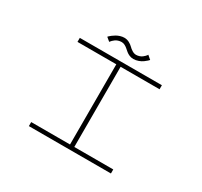

<svg xmlns="http://www.w3.org/2000/svg" viewBox="-170 -1087 1391 1319"><g transform="rotate(30 525.0 -427.0)"><path d="M588.5 -758Q571.5 -758 556.5 -764.2Q541.5 -770.5 530.8 -779.5Q520 -788.5 509.8 -797.5Q499.5 -806.5 487.2 -812.8Q475 -819 461.5 -819Q448 -819 435 -814.8Q422 -810.5 413.8 -804.2Q405.5 -798 399 -791.8Q392.5 -785.5 389.5 -781L386.5 -777L357.5 -801Q358.5 -802.5 363.8 -807.8Q369 -813 379.5 -821Q390 -829 402.2 -836.2Q414.5 -843.5 431 -848.8Q447.5 -854 463.5 -854Q484.5 -854 502.8 -844.2Q521 -834.5 532 -823Q543 -811.5 558.8 -801.8Q574.5 -792 590.5 -792Q604 -792 616.8 -796.5Q629.5 -801 637.5 -807.2Q645.5 -813.5 651.8 -819.8Q658 -826 661 -830.5L663.5 -835L692.5 -810Q689.5 -806 682 -799.2Q674.5 -792.5 660.8 -782.2Q647 -772 627.5 -765Q608 -758 588.5 -758ZM849 -668H540V-32H849V0H198V-32H506V-668H198V-700H849Z"/></g></svg>

Font: League Mono Extended Thin
Style: Regular
Weight: 100
Width: 9
Designer: Tyler Finck
Foundry: The League of Moveable Type / Tyler Finck
Version: Version 2.210